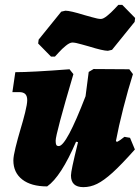

<svg xmlns="http://www.w3.org/2000/svg" viewBox="-20 -758 576 790"><path d="M535 -143Q479 -80 443 -47.5Q407 -15 379.5 -1.5Q352 12 323 12Q272 12 272 -36Q272 -46 278.5 -77Q285 -108 301 -173L293 -175Q231 -31 174 9Q108 9 71.5 -19.5Q35 -48 35 -98Q35 -115 44 -151.5Q53 -188 64 -225Q75 -261 83.5 -295.5Q92 -330 92 -346Q92 -363 84 -371Q76 -379 59 -379H31L43 -461Q110 -461 266 -473L282 -453Q209 -206 209 -179Q209 -167 211.5 -162Q214 -157 222 -157Q253 -157 332 -362L345 -462L365 -474L512 -473L527 -453Q507 -390 487.5 -313.5Q468 -237 457 -178L461 -174Q474 -180 492 -195L515 -191ZM137 -579 139 -595 232 -710 249 -714Q269 -714 327 -696Q332 -695 357.5 -687.5Q383 -680 395 -680Q405 -680 421 -693Q437 -706 450 -720Q463 -734 467 -738H483L536 -684L534 -668L441 -553L424 -549Q404 -549 346 -567Q341 -568 315.5 -575.5Q290 -583 278 -583Q267 -583 251 -570Q235 -557 222.5 -543Q210 -529 206 -525H190Z"/></svg>

Font: Alegreya Black
Style: Italic
Weight: 900
Italic angle: -7°
Designer: Juan Pablo del Peral
Foundry: Huerta Tipografica
Version: Version 2.007; ttfautohint (v1.6)